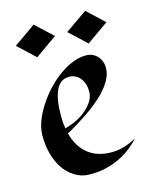

<svg xmlns="http://www.w3.org/2000/svg" viewBox="-103 -727 633 803"><g transform="rotate(-15 213.0 -326.0)"><path d="M407.2 -90.3Q340.3 -15.6 241.2 2.9Q218.3 6.8 184.6 6.8Q150.9 6.8 121.1 -12Q91.3 -30.8 72.3 -60.5Q36.1 -118.2 36.1 -201.2Q36.1 -255.9 78.1 -322.3Q119.1 -387.7 178.2 -431.6Q241.7 -478.5 298.3 -478.5Q327.6 -478.5 347.7 -457Q366.2 -436 366.2 -409.2Q366.2 -382.3 354.5 -359.6Q342.8 -336.9 324 -315.4Q305.2 -293.9 281 -274.2Q256.8 -254.4 231.4 -237.3Q195.8 -212.9 141.6 -182.1Q157.2 -123 196.8 -91.1Q236.3 -59.1 298.8 -59.1Q351.6 -59.1 407.2 -90.3ZM259.8 -286.1Q272.9 -307.1 272.9 -327.1Q272.9 -347.2 268.6 -361.1Q264.2 -375 255.9 -385.7Q236.8 -410.2 206.5 -410.2Q132.3 -410.2 132.3 -258.8Q132.3 -231.9 136.7 -205.6Q222.7 -229.5 259.8 -286.1ZM417.5 -590.3 322.8 -523.4 248.5 -592.8 343.8 -659.2ZM194.8 -590.3 100.1 -523.4 25.9 -592.8 120.6 -659.2Z"/></g></svg>

Font: Fondamento
Style: Regular
Weight: 400
Version: Version 1.000